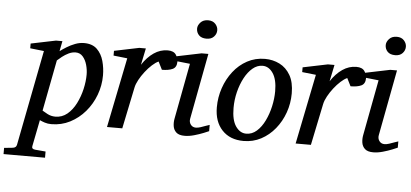

<svg xmlns="http://www.w3.org/2000/svg" viewBox="-153 -820 2490 1162"><g transform="rotate(5 1092.0 -239.5)"><path d="M-96.2 217.8V180.2L-43.9 174.8Q-23.4 172.4 -20 154.8L92.8 -424.8L8.8 -434.1V-462.9L160.2 -494.1H199.2L187 -432.1Q203.6 -444.8 227.1 -459.2Q250.5 -473.6 277.3 -483.9Q304.2 -494.1 331.1 -494.1Q381.8 -494.1 410.2 -466.3Q438.5 -438.5 450.2 -396Q461.9 -353.5 461.9 -309.1Q461.9 -247.6 440.4 -189.9Q418.9 -132.3 380.1 -86.9Q341.3 -41.5 289.1 -14.6Q236.8 12.2 175.8 12.2Q153.3 12.2 135.3 6.1Q117.2 0 105 -5.9L73.2 154.8Q69.3 172.9 92.8 174.8L155.8 180.2V217.8ZM195.8 -35.2Q236.8 -35.2 268.1 -61Q299.3 -86.9 320.3 -128.4Q341.3 -169.9 352.1 -216.8Q362.8 -263.7 362.8 -305.2Q362.8 -334.5 354.5 -364Q346.2 -393.6 329.1 -413.3Q312 -433.1 285.2 -433.1Q263.7 -433.1 242.7 -422.9Q221.7 -412.6 204.3 -398.9Q187 -385.3 175.8 -375L116.2 -64.9Q125 -59.1 147.5 -47.1Q169.9 -35.2 195.8 -35.2Z M903.3 -431.6Q903.3 -396.5 878.9 -385.3Q854.5 -374 814 -374L790 -421.9Q772 -414.1 751 -395Q730 -376 710.4 -350.8Q690.9 -325.7 676.8 -299.8Q662.6 -273.9 658.2 -252L606 0H513.2L599.1 -424.8L515.1 -434.1V-462.9L666 -494.1H706.1L685.1 -393.1Q715.8 -440.4 755.1 -467.3Q794.4 -494.1 839.4 -494.1Q875.5 -494.1 889.4 -473.1Q903.3 -452.1 903.3 -431.6Z M1127 -641.1Q1127 -619.1 1111.1 -602.1Q1095.2 -585 1066.4 -585Q1035.6 -585 1020 -601.3Q1004.4 -617.7 1004.4 -641.1Q1004.4 -660.6 1021 -678.7Q1037.6 -696.8 1067.4 -696.8Q1095.7 -696.8 1111.3 -679.4Q1127 -662.1 1127 -641.1ZM1131.3 -28.8Q1124 -25.4 1099.4 -15.4Q1074.7 -5.4 1043.7 3.4Q1012.7 12.2 985.4 12.2Q951.2 12.2 934.8 -2.7Q918.5 -17.6 915 -40.3Q911.6 -63 916 -85.9L980 -424.8L894 -434.1V-462.9L1044.9 -494.1H1085.9L1010.3 -94.2Q1006.3 -73.7 1017.6 -58.3Q1028.8 -43 1049.3 -43Q1061 -43 1077.6 -48.3Q1094.2 -53.7 1109.6 -59.6Q1125 -65.4 1131.3 -66.9Z M1609.4 -299.8Q1609.4 -239.3 1589.6 -183.3Q1569.8 -127.4 1533.9 -83.3Q1498 -39.1 1449.5 -13.4Q1400.9 12.2 1343.3 12.2Q1260.7 12.2 1212.9 -38.8Q1165 -89.8 1165 -176.8Q1165 -237.8 1184.3 -294.4Q1203.6 -351.1 1238.8 -396.2Q1273.9 -441.4 1322.8 -467.8Q1371.6 -494.1 1430.2 -494.1Q1478.5 -494.1 1519.3 -473.6Q1560.1 -453.1 1584.7 -410.4Q1609.4 -367.7 1609.4 -299.8ZM1508.3 -304.2Q1508.3 -375.5 1482.9 -413.3Q1457.5 -451.2 1419.4 -451.2Q1386.7 -451.2 1358.9 -427.7Q1331.1 -404.3 1310.3 -365.2Q1289.6 -326.2 1277.8 -278.6Q1266.1 -231 1266.1 -182.1Q1266.1 -107.9 1292 -70.6Q1317.9 -33.2 1355.5 -33.2Q1391.1 -33.2 1419.4 -58.3Q1447.8 -83.5 1467.5 -124.3Q1487.3 -165 1497.8 -212.4Q1508.3 -259.8 1508.3 -304.2Z M2049.3 -431.6Q2049.3 -396.5 2024.9 -385.3Q2000.5 -374 1960 -374L1936 -421.9Q1918 -414.1 1897 -395Q1876 -376 1856.4 -350.8Q1836.9 -325.7 1822.8 -299.8Q1808.6 -273.9 1804.2 -252L1752 0H1659.2L1745.1 -424.8L1661.1 -434.1V-462.9L1812 -494.1H1852.1L1831.1 -393.1Q1861.8 -440.4 1901.1 -467.3Q1940.4 -494.1 1985.4 -494.1Q2021.5 -494.1 2035.4 -473.1Q2049.3 -452.1 2049.3 -431.6Z M2272.9 -641.1Q2272.9 -619.1 2257.1 -602.1Q2241.2 -585 2212.4 -585Q2181.6 -585 2166 -601.3Q2150.4 -617.7 2150.4 -641.1Q2150.4 -660.6 2167 -678.7Q2183.6 -696.8 2213.4 -696.8Q2241.7 -696.8 2257.3 -679.4Q2272.9 -662.1 2272.9 -641.1ZM2277.3 -28.8Q2270 -25.4 2245.4 -15.4Q2220.7 -5.4 2189.7 3.4Q2158.7 12.2 2131.3 12.2Q2097.2 12.2 2080.8 -2.7Q2064.5 -17.6 2061 -40.3Q2057.6 -63 2062 -85.9L2126 -424.8L2040 -434.1V-462.9L2190.9 -494.1H2231.9L2156.2 -94.2Q2152.3 -73.7 2163.6 -58.3Q2174.8 -43 2195.3 -43Q2207 -43 2223.6 -48.3Q2240.2 -53.7 2255.6 -59.6Q2271 -65.4 2277.3 -66.9Z"/></g></svg>

Font: Charis
Style: Italic
Weight: 400
Italic angle: -11°
Designer: Walt Agee, Miriam Martin, Annie Olsen, Victor Gaultney, Lorna Priest, Alan Ward, Bob Hallissy, Martin Hosken, Sharon Cor
Foundry: SIL Global
Version: Version 7.000